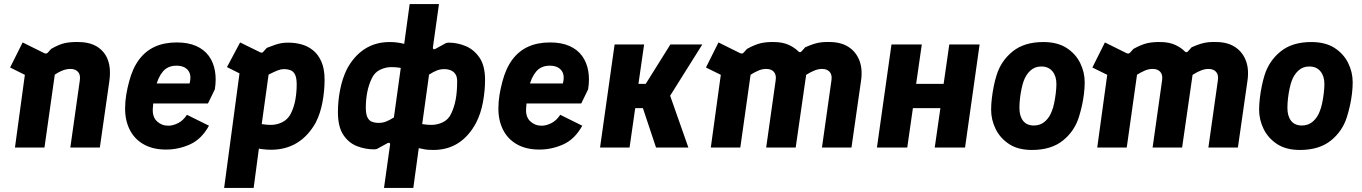

<svg xmlns="http://www.w3.org/2000/svg" viewBox="-20 -730 6741 950"><path d="M54 0 115 -448 177 -323 30 -396 92 -520 199 -467Q210 -462 217 -470L233 -488Q273 -511 302 -517Q331 -523 371 -522Q452 -521 493 -470.5Q534 -420 521 -328L474 0H328L375 -333Q379 -360 366 -374.5Q353 -389 328 -389Q313 -389 298.5 -384.5Q284 -380 268 -371Q252 -362 232 -349L254 -381L200 0Z M802 10Q737 10 691.5 -15.5Q646 -41 622.5 -87Q599 -133 599 -192Q599 -227 604.5 -260.5Q610 -294 619 -327Q636 -392 668 -435Q700 -478 746.5 -499Q793 -520 855 -520Q911 -520 950.5 -502.5Q990 -485 1013 -453.5Q1036 -422 1043.5 -379.5Q1051 -337 1043 -288L1009 -218H710L722 -317H918Q929 -359 910.5 -382Q892 -405 853 -405Q810 -405 785.5 -375.5Q761 -346 750 -297Q745 -275 741.5 -249Q738 -223 736 -191Q734 -151 757 -129.5Q780 -108 813 -108Q836 -108 861.5 -121Q887 -134 905 -162L1014 -108Q977 -41 920 -15.5Q863 10 802 10Z M1089 200 1165 -367 1103 -398 1168 -520 1268 -471Q1278 -467 1282 -473L1300 -493Q1325 -503 1341.5 -508.5Q1358 -514 1372.5 -516.5Q1387 -519 1407 -519Q1440 -519 1471.5 -510.5Q1503 -502 1529 -481Q1555 -460 1570.5 -424.5Q1586 -389 1586 -335Q1586 -280 1575.5 -224Q1565 -168 1542 -123Q1505 -57 1449.5 -23Q1394 11 1320 11Q1309 11 1297 10Q1285 9 1268 7L1261 5L1235 200ZM1320 -112Q1351 -112 1378 -126Q1405 -140 1419 -168Q1435 -200 1441.5 -237Q1448 -274 1448 -312Q1448 -343 1440.5 -359.5Q1433 -376 1418.5 -382Q1404 -388 1384 -388Q1371 -388 1355 -382Q1339 -376 1309 -361L1275 -116Q1299 -112 1320 -112Z M1880 200 1910 -14Q1911 -20 1907.5 -22.5Q1904 -25 1898 -22L1845 7Q1841 8 1838 8.5Q1835 9 1831 9Q1787 9 1746 -7Q1705 -23 1678.5 -63Q1652 -103 1652 -175Q1652 -231 1663 -286.5Q1674 -342 1696 -387Q1731 -453 1784.5 -487.5Q1838 -522 1908 -522Q1929 -522 1946.5 -519.5Q1964 -517 1980 -513L2007 -710H2152L2122 -496Q2121 -490 2124.5 -487.5Q2128 -485 2134 -488L2187 -517Q2191 -518 2194 -518.5Q2197 -519 2201 -519Q2243 -519 2284 -502Q2325 -485 2352.5 -445Q2380 -405 2380 -335Q2380 -280 2369.5 -224Q2359 -168 2336 -123Q2301 -57 2248 -22.5Q2195 12 2124 12Q2110 12 2097.5 11Q2085 10 2074 7.5Q2063 5 2052 3L2025 200ZM1854 -122Q1873 -122 1890 -128.5Q1907 -135 1929 -149L1963 -394Q1950 -396 1939.5 -397Q1929 -398 1918 -398Q1887 -398 1860 -384.5Q1833 -371 1820 -343Q1804 -310 1797 -273Q1790 -236 1790 -198Q1790 -167 1797.5 -150.5Q1805 -134 1819.5 -128Q1834 -122 1854 -122ZM2114 -112Q2145 -112 2172 -125.5Q2199 -139 2212 -167Q2228 -200 2235 -239Q2242 -278 2242 -328Q2242 -350 2233.5 -363Q2225 -376 2210.5 -382Q2196 -388 2178 -388Q2159 -388 2142 -381.5Q2125 -375 2103 -361L2069 -116Q2083 -114 2093.5 -113Q2104 -112 2114 -112Z M2649 10Q2584 10 2538.5 -15.5Q2493 -41 2469.5 -87Q2446 -133 2446 -192Q2446 -227 2451.5 -260.5Q2457 -294 2466 -327Q2483 -392 2515 -435Q2547 -478 2593.5 -499Q2640 -520 2702 -520Q2758 -520 2797.5 -502.5Q2837 -485 2860 -453.5Q2883 -422 2890.5 -379.5Q2898 -337 2890 -288L2856 -218H2557L2569 -317H2765Q2776 -359 2757.5 -382Q2739 -405 2700 -405Q2657 -405 2632.5 -375.5Q2608 -346 2597 -297Q2592 -275 2588.5 -249Q2585 -223 2583 -191Q2581 -151 2604 -129.5Q2627 -108 2660 -108Q2683 -108 2708.5 -121Q2734 -134 2752 -162L2861 -108Q2824 -41 2767 -15.5Q2710 10 2649 10Z M2949 0 3021 -510H3167L3139 -315H3175L3297 -510H3455L3283 -236L3284 -290L3386 0H3226L3161 -195H3123L3095 0Z M3497 0 3556 -429 3611 -328 3473 -396 3535 -520 3642 -467Q3653 -462 3660 -470L3676 -488Q3716 -510 3745 -516.5Q3774 -523 3814 -522Q3854 -521 3882.5 -508Q3911 -495 3931 -475Q3939 -467 3948 -478L3964 -496Q3989 -507 4008 -513Q4027 -519 4046.5 -521Q4066 -523 4090 -522Q4143 -521 4179.5 -497Q4216 -473 4232.5 -430Q4249 -387 4240 -328L4193 0H4047L4094 -333Q4098 -360 4085 -374.5Q4072 -389 4047 -389Q4031 -389 4012 -382Q3993 -375 3968.5 -359.5Q3944 -344 3909 -319L3973 -389L3917 0H3771L3818 -333Q3822 -360 3809 -374.5Q3796 -389 3771 -389Q3752 -389 3733 -381Q3714 -373 3690 -358Q3666 -343 3632 -322L3704 -432L3643 0Z M4319 0 4391 -510H4541L4513 -315H4649L4677 -510H4827L4755 0H4605L4633 -195H4497L4469 0Z M5086 12Q5017 12 4972.5 -17.5Q4928 -47 4906 -92.5Q4884 -138 4884 -187Q4884 -214 4887.5 -243.5Q4891 -273 4897 -303Q4903 -333 4911 -358Q4933 -429 4990.5 -475.5Q5048 -522 5142 -522Q5212 -522 5257 -493Q5302 -464 5324.5 -418.5Q5347 -373 5347 -323Q5347 -297 5343.5 -267Q5340 -237 5333.5 -208Q5327 -179 5319 -153Q5297 -81 5239 -34.5Q5181 12 5086 12ZM5096 -109Q5128 -109 5151 -129.5Q5174 -150 5185 -182Q5191 -196 5196 -220Q5201 -244 5204 -269.5Q5207 -295 5207 -315Q5207 -353 5187.5 -377Q5168 -401 5132 -401Q5100 -401 5078 -380.5Q5056 -360 5045 -329Q5040 -316 5035 -293Q5030 -270 5027 -244.5Q5024 -219 5024 -196Q5024 -156 5042 -132.5Q5060 -109 5096 -109Z M5409 0 5468 -429 5523 -328 5385 -396 5447 -520 5554 -467Q5565 -462 5572 -470L5588 -488Q5628 -510 5657 -516.5Q5686 -523 5726 -522Q5766 -521 5794.5 -508Q5823 -495 5843 -475Q5851 -467 5860 -478L5876 -496Q5901 -507 5920 -513Q5939 -519 5958.5 -521Q5978 -523 6002 -522Q6055 -521 6091.5 -497Q6128 -473 6144.5 -430Q6161 -387 6152 -328L6105 0H5959L6006 -333Q6010 -360 5997 -374.5Q5984 -389 5959 -389Q5943 -389 5924 -382Q5905 -375 5880.5 -359.5Q5856 -344 5821 -319L5885 -389L5829 0H5683L5730 -333Q5734 -360 5721 -374.5Q5708 -389 5683 -389Q5664 -389 5645 -381Q5626 -373 5602 -358Q5578 -343 5544 -322L5616 -432L5555 0Z M6412 12Q6343 12 6298.5 -17.5Q6254 -47 6232 -92.5Q6210 -138 6210 -187Q6210 -214 6213.5 -243.5Q6217 -273 6223 -303Q6229 -333 6237 -358Q6259 -429 6316.5 -475.5Q6374 -522 6468 -522Q6538 -522 6583 -493Q6628 -464 6650.5 -418.5Q6673 -373 6673 -323Q6673 -297 6669.5 -267Q6666 -237 6659.5 -208Q6653 -179 6645 -153Q6623 -81 6565 -34.5Q6507 12 6412 12ZM6422 -109Q6454 -109 6477 -129.5Q6500 -150 6511 -182Q6517 -196 6522 -220Q6527 -244 6530 -269.5Q6533 -295 6533 -315Q6533 -353 6513.5 -377Q6494 -401 6458 -401Q6426 -401 6404 -380.5Q6382 -360 6371 -329Q6366 -316 6361 -293Q6356 -270 6353 -244.5Q6350 -219 6350 -196Q6350 -156 6368 -132.5Q6386 -109 6422 -109Z"/></svg>

Font: Finlandica
Style: Italic
Weight: 400
Italic angle: -8°
Designer: Niklas Ekholm, Juho Hiilivirta, Jaakko Suomalainen
Foundry: Helsinki Type Studio
Version: Version 1.064